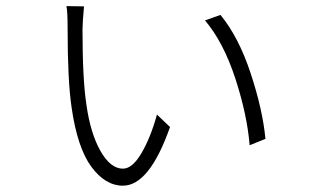

<svg xmlns="http://www.w3.org/2000/svg" viewBox="-20 -585 1040 617"><path d="M193.4 -565.4 250 -564.5Q245.1 -510.7 245.1 -490.2Q245.1 -330.1 257.8 -248Q270.5 -157.2 302.7 -100.1Q335 -43 375 -43Q405.3 -43 434.6 -92.8Q463.9 -142.6 484.4 -216.8L526.4 -176.8Q460 11.7 375 11.7Q318.4 11.7 273.4 -49.3Q228.5 -110.4 210 -240.2Q197.3 -326.2 197.3 -490.2Q197.3 -549.8 193.4 -565.4ZM638.7 -519.5 688.5 -537.1Q747.1 -465.8 785.6 -349.1Q824.2 -232.4 833 -138.7L782.2 -118.2Q774.4 -215.8 736.3 -332.5Q698.2 -449.2 638.7 -519.5Z"/></svg>

Font: GenEi Gothic M Light
Style: Regular
Weight: 300
Designer: o_tamon (Modified); [Source Han Sans]
Ryoko NISHIZUKA  (kana & ideographs); Paul D. Hunt (Latin, Greek & Cyrillic); Wenl
Version: Version 1.1a;Original Version 1.004